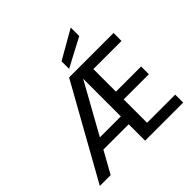

<svg xmlns="http://www.w3.org/2000/svg" viewBox="-228 -1154 1365 1365"><g transform="rotate(-45 454.5 -471.0)"><path d="M22 0 413 -700H860V-620H577V-393H830V-315H577V-80H860V0H477V-621H476L131 0ZM163 -165 201 -244H525L532 -165ZM456 -743V-819L671 -942H672V-857Z"/></g></svg>

Font: DM Sans 28pt Medium
Style: Regular
Weight: 500
Version: Version 4.004;gftools[0.9.30]